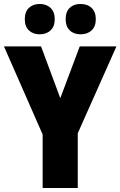

<svg xmlns="http://www.w3.org/2000/svg" viewBox="-20 -1041 607 968"><path d="M284 -546 382 -807H567L372 -369V-93H195V-363L0 -807H187ZM105 -944Q105 -982 126 -1001.5Q147 -1021 180 -1021Q214 -1021 235 -1001Q256 -981 256 -944Q256 -908 235 -888Q214 -868 180 -868Q147 -868 126 -887.5Q105 -907 105 -944ZM311 -944Q311 -982 331.5 -1001.5Q352 -1021 386 -1021Q421 -1021 442 -1001Q463 -981 463 -944Q463 -908 442 -888Q421 -868 386 -868Q352 -868 331.5 -888Q311 -908 311 -944Z"/></svg>

Font: Noto Sans Kannada UI Condensed Black
Style: Regular
Weight: 900
Width: 3
Designer: Jelle Bosma - Monotype Design Team
Foundry: Monotype Imaging Inc.
Version: Version 2.005; ttfautohint (v1.8.4.7-5d5b)